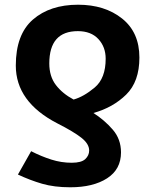

<svg xmlns="http://www.w3.org/2000/svg" viewBox="-20 -574 657 814"><path d="M278 220Q375 220 434 182Q493 144 493 72Q493 16 458 -24.5Q423 -65 376 -95Q459 -118 515 -173Q571 -228 571 -330Q571 -437 497.5 -495.5Q424 -554 311 -554Q192 -554 119.5 -491Q47 -428 47 -296Q47 -142 223 -51Q292 -16 325 10Q358 36 358 64Q358 85 341.5 100.5Q325 116 284 116Q240 116 197.5 102.5Q155 89 112 67L56 166Q107 190 158.5 205Q210 220 278 220ZM292 -152Q245 -177 217 -213.5Q189 -250 189 -305Q189 -442 310 -442Q366 -442 397 -408.5Q428 -375 428 -325Q428 -242 381.5 -203Q335 -164 292 -152Z"/></svg>

Font: Noto Sans UI
Style: Bold
Weight: 700
Designer: Monotype Design Team
Foundry: Monotype Imaging Inc.
Version: Version 1.901